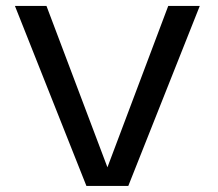

<svg xmlns="http://www.w3.org/2000/svg" viewBox="-20 -610 714 630"><path d="M263.5 0 29 -590.5H132.5L332.5 -61L532 -590.5H635.5L401 0Z"/></svg>

Font: Anybody ExtraExpanded
Style: Regular
Weight: 400
Width: 8
Designer: Tyler Finck
Foundry: Etcetera Type Company
Version: Version 1.010; ttfautohint (v1.8.3) -l 8 -r 50 -G 200 -x 14 